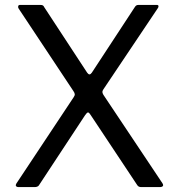

<svg xmlns="http://www.w3.org/2000/svg" viewBox="-20 -762 728 782"><path d="M638 -21Q647 -9 643.5 -4.5Q640 0 631 0H555Q544 0 539 -8L349 -294Q343 -304 338.5 -304Q334 -304 326 -292L139 -8Q137 -4 132 -2Q127 0 122 0H56Q48 0 45 -4.5Q42 -9 51 -21L280 -366Q285 -373 284.5 -378.5Q284 -384 279 -391L56 -727Q53 -731 54 -736.5Q55 -742 62 -742H143Q151 -742 154.5 -740Q158 -738 160 -733L335 -466Q340 -459 344.5 -459Q349 -459 354 -466L529 -733Q532 -738 535.5 -740Q539 -742 545 -742H618Q625 -742 625.5 -737.5Q626 -733 623 -729L401 -398Q397 -392 397 -387.5Q397 -383 401 -376L638 -21Z"/></svg>

Font: Libre Franklin Thin
Style: Regular
Weight: 400
Version: Version 3.000